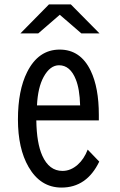

<svg xmlns="http://www.w3.org/2000/svg" viewBox="-20 -805 540 867"><path d="M201.2 -785.2H299.8L429.2 -654.3H347.2L250 -738.3L152.8 -654.3H72.3ZM426.3 -261.2H144Q145.5 -158.7 170.9 -102.1Q201.7 -33.2 262.2 -33.2Q299.3 -33.2 331.1 -61.5Q359.4 -86.4 376 -129.4L428.2 -75.2Q371.6 42 257.8 42Q162.6 42 108.9 -51.3Q61 -134.3 61 -265.6Q61 -397 102.5 -479.5Q153.3 -581.1 249.5 -581.1Q343.8 -581.1 389.6 -485.4Q426.3 -409.2 426.3 -286.1ZM341.8 -329.1Q339.8 -403.3 322.3 -446.3Q296.9 -510.3 246.6 -510.3Q206.1 -510.3 177.2 -458Q150.9 -410.2 147 -329.1Z"/></svg>

Font: BIZ UDGothic
Style: Regular
Weight: 400
Monospace: yes
Designer: TypeBank Co., Ltd.
Foundry: Morisawa Inc.
Version: Version 1.05